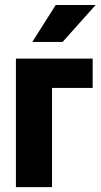

<svg xmlns="http://www.w3.org/2000/svg" viewBox="-20 -769 413 789"><path d="M360.8 -528.3V-407.7H193.8V0H45.4V-528.3ZM112.8 -596.7 209 -748.5H373L237.3 -596.7Z"/></svg>

Font: Roboto Condensed ExtraBold
Style: Regular
Weight: 800
Designer: Christian Robertson
Foundry: Google
Version: Version 3.008; 2023